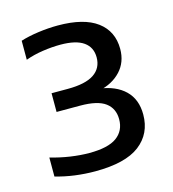

<svg xmlns="http://www.w3.org/2000/svg" viewBox="-84 -884 589 654"><g transform="rotate(-15 211.0 -557.5)"><path d="M173.5 -301.5Q138 -301.5 102.2 -306.2Q66.5 -311 34 -320.5V-387.5Q68 -377.5 103.5 -372.2Q139 -367 170 -367Q236.5 -367 267 -389.2Q297.5 -411.5 297.5 -452Q297.5 -490 270 -510.5Q242.5 -531 181 -531H98V-597H155Q217.5 -597 247.8 -617.2Q278 -637.5 278 -675.5Q278 -711 251.2 -730Q224.5 -749 169.5 -749Q140 -749 107.5 -744.2Q75 -739.5 46 -729V-796Q72.5 -804.5 108.2 -809.5Q144 -814.5 178 -814.5Q269.5 -814.5 316.2 -779.8Q363 -745 363 -682.5Q363 -636 334.2 -605Q305.5 -574 257 -563.5V-570.5Q316 -563 348.5 -531.5Q381 -500 381 -446.5Q381 -379 330.5 -340.2Q280 -301.5 173.5 -301.5Z"/></g></svg>

Font: Encode Sans SC SemiExpanded Medium
Style: Regular
Weight: 500
Width: 6
Designer: Multiple Designers
Foundry: Impallari Type
Version: Version 3.002